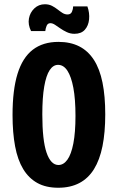

<svg xmlns="http://www.w3.org/2000/svg" viewBox="-20 -870 554 903"><path d="M254 13Q196 13 155.5 -9.5Q115 -32 89 -75Q63 -118 51 -182Q39 -246 39 -329Q39 -447 62.5 -523Q86 -599 134 -636Q182 -673 255 -673Q311 -673 352.5 -652Q394 -631 421.5 -588.5Q449 -546 462 -482Q475 -418 475 -332Q475 -247 462 -182.5Q449 -118 422 -74.5Q395 -31 353 -9Q311 13 254 13ZM255 -94Q279 -94 297 -119Q315 -144 325 -195.5Q335 -247 335 -325Q335 -404 325 -457Q315 -510 297 -537.5Q279 -565 253 -565Q230 -565 213.5 -540Q197 -515 188 -463Q179 -411 179 -332Q179 -271 184 -226Q189 -181 199 -152Q209 -123 223 -108.5Q237 -94 255 -94ZM330 -711Q311 -711 294 -719Q277 -727 263.5 -736.5Q250 -746 238.5 -753.5Q227 -761 217 -761Q204 -761 199 -748Q194 -735 193 -724H126Q111 -754 116 -782.5Q121 -811 141.5 -830.5Q162 -850 191 -850Q210 -850 224.5 -842.5Q239 -835 251 -825.5Q263 -816 274 -809Q285 -802 298 -802Q313 -802 318.5 -815Q324 -828 324 -840H391Q402 -809 399 -779Q396 -749 379 -730Q362 -711 330 -711Z"/></svg>

Font: Bricolage Grotesque 24pt Condensed
Style: Bold
Weight: 700
Width: 3
Designer: Mathieu Triay
Foundry: Atelier Triay
Version: Version 1.001;gftools[0.9.33.dev8+g029e19f]